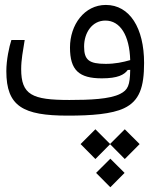

<svg xmlns="http://www.w3.org/2000/svg" viewBox="-20 -478 626 797"><path d="M261.7 2C358.9 2 443.8 -4.4 495.1 -28.8C559.1 -59.1 578.1 -116.2 578.1 -216.8C578.1 -361.3 518.6 -457.5 419.4 -457.5C330.1 -457.5 270.5 -375 270.5 -280.8C270.5 -186.5 308.1 -152.8 402.8 -152.8C468.8 -152.8 495.6 -167.5 510.3 -187.5L520.5 -188C519.5 -123 510.7 -104.5 479 -88.4C436 -66.4 352.5 -63 268.1 -63C113.3 -63 67.9 -84 67.9 -191.4C67.9 -229.5 75.2 -267.1 82.5 -312H27.3C18.1 -284.2 6.3 -229.5 6.3 -182.6C6.3 -36.6 75.2 2 261.7 2ZM520.5 -228.5C490.2 -219.7 457.5 -212.9 418.9 -212.9C349.6 -212.9 329.1 -229 329.1 -284.7C329.1 -342.8 362.8 -392.6 417.5 -392.6C479 -392.6 517.6 -331.1 520.5 -228.5ZM498 58.6 437 119.6 376 58.6 314.5 120.1 376 182.1 437 120.6 498 182.1 559.6 120.1ZM438 180.7 378.9 239.7 438 299.3 497.1 239.7Z"/></svg>

Font: Cascadia Code Light
Style: Regular
Weight: 300
Monospace: yes
Designer: Aaron Bell
Foundry: Saja Typeworks
Version: Version 2404.023